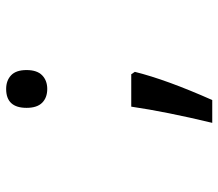

<svg xmlns="http://www.w3.org/2000/svg" viewBox="-64 -522 727 640"><g transform="rotate(-90 300.0 -202.5)"><path d="M260 -478Q260 -546 323 -546Q351 -546 368.5 -529.5Q386 -513 386 -478Q386 -443 368.5 -426Q351 -409 323 -409Q294 -409 277 -426Q260 -443 260 -478ZM264 -129H372L380 -117Q354 -12 286 141H210Q247 -13 264 -129Z"/></g></svg>

Font: Noto Sans Mono UI
Style: Regular
Weight: 400
Monospace: yes
Designer: Monotype Design team
Foundry: Monotype Imaging Inc.
Version: Version 1.000